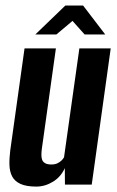

<svg xmlns="http://www.w3.org/2000/svg" viewBox="-20 -671 426 698"><path d="M112.1 7.3Q76.2 7.3 55.1 -2.1Q34 -11.6 24.6 -28.9Q15.3 -46.2 14.4 -70.2Q13.5 -94.2 17.2 -123.7L69.2 -495H183.2L132.2 -130.6Q130.6 -118.9 130.5 -108.6Q130.3 -98.4 133.1 -90.4Q135.9 -82.5 144 -77.8Q152 -73 166.5 -73Q180 -73 189.1 -77.5Q198.1 -82 204 -87.9Q209.9 -93.8 212.8 -99.3L268.5 -495H382.5L313.5 0H216.1L215.6 -59.9Q201.7 -28.3 172.7 -10.5Q143.8 7.3 112.1 7.3ZM108.3 -545.6 217.5 -650.8H282.1L362.6 -545.6H287.7L243.6 -595L184.8 -545.6Z"/></svg>

Font: Alumni Sans Thin
Style: Italic
Weight: 100
Italic angle: -8°
Designer: Robert E. Leuschke
Foundry: Robert E. Leuschke
Version: Version 1.016